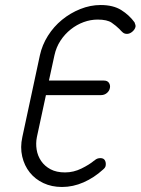

<svg xmlns="http://www.w3.org/2000/svg" viewBox="-20 -745 560 765"><path d="M357 -106Q366 -115 380 -115Q393 -115 398 -106Q403 -97 401 -85Q400 -77 390 -69Q355 -37 313 -18.5Q271 0 227 0Q186 0 153 -15.5Q120 -31 98.5 -58Q77 -85 68.5 -121.5Q60 -158 69 -199L139 -525Q148 -566 171 -602.5Q194 -639 227 -666Q260 -693 300 -709Q340 -725 381 -725Q431 -725 463 -705Q495 -685 516 -656Q521 -644 520 -639Q518 -628 507.5 -619Q497 -610 486 -610Q476 -610 469.5 -615.5Q463 -621 456 -629Q443 -642 425 -654.5Q407 -667 369 -667Q341 -667 313.5 -657Q286 -647 262 -628Q238 -609 221 -583Q204 -557 197 -525L175 -424H394Q408 -424 414 -415Q420 -406 418 -395Q416 -383 406 -374.5Q396 -366 382 -366H163L127 -199Q122 -174 126 -149Q130 -124 144 -103.5Q158 -83 181.5 -70.5Q205 -58 239 -58Q273 -58 304.5 -73.5Q336 -89 355 -105Z"/></svg>

Font: VDS
Style: Thin Italic
Weight: 100
Width: 0
Designer: artmaker
Foundry: artmaker
Version: Version 1.000 2012 initial release